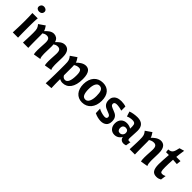

<svg xmlns="http://www.w3.org/2000/svg" viewBox="200 -1992 3481 3481"><g transform="rotate(45 1940.5 -251.0)"><path d="M198 -500Q195 -477 193.5 -456Q192 -435 191.5 -409.5Q191 -384 190.5 -350.5Q190 -317 190 -271Q190 -225 190 -188Q190 -151 190.5 -119Q191 -87 191.5 -58.5Q192 -30 193 0H58Q59 -37 60.5 -65Q62 -93 63 -124.5Q64 -156 65 -195.5Q66 -235 66 -294Q66 -348 65 -395.5Q64 -443 61 -500ZM58 -663Q58 -691 77.5 -711.5Q97 -732 131 -732Q160 -732 181.5 -715Q203 -698 203 -669Q203 -641 182.5 -622Q162 -603 128 -603Q99 -603 78.5 -618.5Q58 -634 58 -663Z M893 12Q886 -11 884.5 -38Q883 -65 883 -85Q883 -113 884.5 -142.5Q886 -172 887.5 -199.5Q889 -227 890.5 -251.5Q892 -276 892 -294Q892 -353 872.5 -375Q853 -397 818 -397Q792 -397 771 -389Q750 -381 733 -369Q736 -349 736 -326Q736 -312 735.5 -285Q735 -258 734 -227.5Q733 -197 732.5 -169Q732 -141 732 -126Q732 -93 736 -62.5Q740 -32 752 -12L611 12Q604 -11 602.5 -38Q601 -65 601 -85Q601 -113 602.5 -142.5Q604 -172 605.5 -199.5Q607 -227 608.5 -251.5Q610 -276 610 -294Q610 -353 590.5 -375Q571 -397 536 -397Q510 -397 488.5 -388.5Q467 -380 450 -368Q452 -348 452 -325Q452 -302 452 -271Q452 -225 452 -188Q452 -151 452.5 -119Q453 -87 453.5 -58.5Q454 -30 455 0H319Q320 -24 321 -54Q322 -84 323.5 -117.5Q325 -151 326 -186.5Q327 -222 327 -255Q327 -294 325 -318.5Q323 -343 317 -361.5Q311 -380 301 -395.5Q291 -411 275 -431L392 -512Q412 -483 424 -461.5Q436 -440 442 -417Q457 -433 475 -450Q493 -467 513 -481Q533 -495 556 -503.5Q579 -512 605 -512Q642 -512 675 -491Q708 -470 724 -417Q739 -433 757 -450Q775 -467 795 -481Q815 -495 838 -503.5Q861 -512 887 -512Q912 -512 935.5 -503Q959 -494 977 -473Q995 -452 1006 -416Q1017 -380 1017 -326Q1017 -312 1016.5 -285Q1016 -258 1015 -227.5Q1014 -197 1013.5 -169Q1013 -141 1013 -126Q1013 -93 1017 -62.5Q1021 -32 1033 -12Z M1556 -300Q1556 -222 1540.5 -163.5Q1525 -105 1496.5 -66Q1468 -27 1429 -7.5Q1390 12 1342 12Q1319 12 1300 6.5Q1281 1 1264 -8Q1264 26 1264 55Q1264 84 1264.5 111.5Q1265 139 1266 165Q1267 191 1268 219L1132 230Q1135 169 1136.5 111Q1138 53 1139 -6.5Q1140 -66 1140 -127Q1140 -188 1140 -255Q1140 -294 1138 -318.5Q1136 -343 1130 -361.5Q1124 -380 1114 -395.5Q1104 -411 1088 -431L1205 -512Q1225 -483 1236.5 -462.5Q1248 -442 1254 -420Q1270 -436 1288.5 -452Q1307 -468 1329 -481.5Q1351 -495 1375.5 -503.5Q1400 -512 1427 -512Q1451 -512 1474.5 -503Q1498 -494 1516 -470Q1534 -446 1545 -405Q1556 -364 1556 -300ZM1264 -106Q1289 -58 1336 -58Q1380 -58 1403.5 -111Q1427 -164 1427 -268Q1427 -309 1422 -334Q1417 -359 1408 -373Q1399 -387 1386.5 -392Q1374 -397 1359 -397Q1330 -397 1305.5 -388Q1281 -379 1262 -366Q1264 -347 1264 -324Q1264 -301 1264 -271Z M1853 -430Q1806 -430 1781 -380.5Q1756 -331 1756 -245Q1756 -161 1776.5 -114.5Q1797 -68 1848 -68Q1895 -68 1921 -119.5Q1947 -171 1947 -257Q1947 -297 1943 -329Q1939 -361 1928.5 -383.5Q1918 -406 1899.5 -418Q1881 -430 1853 -430ZM1625 -242Q1625 -304 1642 -354Q1659 -404 1689.5 -439Q1720 -474 1764 -493Q1808 -512 1862 -512Q1964 -512 2020.5 -447Q2077 -382 2077 -265Q2077 -202 2060 -151Q2043 -100 2012 -63.5Q1981 -27 1937.5 -7.5Q1894 12 1841 12Q1791 12 1751 -6Q1711 -24 1683 -57Q1655 -90 1640 -137Q1625 -184 1625 -242Z M2316 -94Q2344 -94 2356 -105Q2368 -116 2368 -136Q2368 -149 2363.5 -158Q2359 -167 2349.5 -174Q2340 -181 2325 -187.5Q2310 -194 2289 -202Q2265 -211 2240.5 -222Q2216 -233 2196.5 -250Q2177 -267 2165 -294Q2153 -321 2153 -362Q2153 -410 2171.5 -439.5Q2190 -469 2217 -485Q2244 -501 2275 -506.5Q2306 -512 2332 -512Q2361 -512 2395 -507Q2429 -502 2452 -493V-387Q2435 -393 2416 -397.5Q2397 -402 2379 -405Q2361 -408 2345 -409.5Q2329 -411 2319 -411Q2255 -411 2255 -367Q2255 -336 2283 -320.5Q2311 -305 2352 -290Q2377 -281 2399 -269.5Q2421 -258 2437.5 -240.5Q2454 -223 2463.5 -197Q2473 -171 2473 -134Q2473 -58 2431 -23Q2389 12 2322 12Q2286 12 2243 2Q2200 -8 2158 -29L2154 -142Q2167 -133 2187 -124.5Q2207 -116 2230 -109.5Q2253 -103 2275.5 -98.5Q2298 -94 2316 -94Z M2672 12Q2609 12 2570.5 -31Q2532 -74 2532 -143Q2532 -215 2574 -258Q2616 -301 2686 -301Q2715 -301 2744 -293Q2773 -285 2796 -270V-326Q2796 -373 2778 -392Q2760 -411 2716 -411Q2686 -411 2652.5 -403.5Q2619 -396 2599 -385L2568 -481Q2583 -487 2604 -493Q2625 -499 2649 -503Q2673 -507 2698 -509.5Q2723 -512 2744 -512Q2920 -512 2920 -340Q2920 -325 2918.5 -296Q2917 -267 2915.5 -235.5Q2914 -204 2912.5 -177Q2911 -150 2911 -139Q2911 -116 2918 -106Q2925 -96 2944 -96Q2957 -96 2974 -100L2958 -4Q2942 1 2928.5 4Q2915 7 2901 7Q2864 7 2839 -13.5Q2814 -34 2809 -72Q2789 -33 2753 -10.5Q2717 12 2672 12ZM2720 -80Q2752 -80 2774.5 -103Q2797 -126 2797 -161Q2797 -191 2779 -209Q2761 -227 2729 -227Q2696 -227 2677 -207Q2658 -187 2658 -152Q2658 -119 2674.5 -99.5Q2691 -80 2720 -80Z M3127 -512Q3147 -483 3159 -461Q3171 -439 3177 -416Q3192 -432 3211 -449.5Q3230 -467 3251.5 -480.5Q3273 -494 3298 -503Q3323 -512 3350 -512Q3375 -512 3398.5 -503Q3422 -494 3440 -473Q3458 -452 3469 -416Q3480 -380 3480 -326Q3480 -312 3479.5 -285Q3479 -258 3478 -227.5Q3477 -197 3476.5 -169Q3476 -141 3476 -126Q3476 -93 3480.5 -62.5Q3485 -32 3496 -12L3357 12Q3350 -11 3348.5 -38Q3347 -65 3347 -85Q3347 -113 3348.5 -142.5Q3350 -172 3351.5 -199.5Q3353 -227 3354.5 -251.5Q3356 -276 3356 -294Q3356 -353 3336 -375Q3316 -397 3281 -397Q3252 -397 3227.5 -388Q3203 -379 3184 -366Q3186 -347 3186 -324Q3186 -301 3186 -271Q3186 -225 3186 -188Q3186 -151 3186.5 -119Q3187 -87 3187.5 -58.5Q3188 -30 3189 0H3054Q3055 -24 3056 -54Q3057 -84 3058.5 -117.5Q3060 -151 3061 -186.5Q3062 -222 3062 -255Q3062 -294 3060 -318.5Q3058 -343 3052 -361.5Q3046 -380 3036 -395.5Q3026 -411 3010 -431Z M3551 -492Q3584 -494 3605 -503.5Q3626 -513 3639.5 -531.5Q3653 -550 3662 -580Q3671 -610 3680 -652L3773 -679Q3764 -624 3759 -582Q3754 -540 3750 -500H3858L3849 -415L3745 -422Q3741 -362 3739.5 -311.5Q3738 -261 3738 -225Q3738 -184 3740.5 -159.5Q3743 -135 3748.5 -121.5Q3754 -108 3763.5 -103.5Q3773 -99 3788 -99Q3808 -99 3827 -104.5Q3846 -110 3859 -118L3844 -14Q3820 -1 3799 5.5Q3778 12 3749 12Q3716 12 3691 2Q3666 -8 3649.5 -31.5Q3633 -55 3625 -92.5Q3617 -130 3617 -184Q3617 -229 3621.5 -294Q3626 -359 3631 -429H3558Z"/></g></svg>

Font: Cantora One
Style: Regular
Weight: 400
Designer: Pablo Impallari, Rodrigo Fuenzalida
Foundry: Pablo Impallari
Version: Version 1.002; ttfautohint (v0.8) -G 200 -r 50